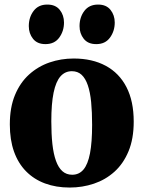

<svg xmlns="http://www.w3.org/2000/svg" viewBox="-20 -809 628 840"><path d="M23 -264.5Q23 -339 45.5 -393.2Q68 -447.5 107.2 -483Q146.5 -518.5 196.8 -535.8Q247 -553 302.5 -553Q383.5 -553 442.5 -521.2Q501.5 -489.5 533.2 -428Q565 -366.5 565 -277Q565 -201.5 542.2 -147Q519.5 -92.5 480.5 -57.5Q441.5 -22.5 391 -5.5Q340.5 11.5 285 11.5Q225 11.5 176.8 -6.5Q128.5 -24.5 94 -59.5Q59.5 -94.5 41.2 -146Q23 -197.5 23 -264.5ZM296 -44.5Q326 -44.5 345.2 -67.2Q364.5 -90 373.8 -138.5Q383 -187 383 -263Q383 -318.5 378.8 -362.2Q374.5 -406 364.2 -436Q354 -466 337 -481.8Q320 -497.5 294.5 -497.5Q264.5 -497.5 244.5 -474.8Q224.5 -452 214.5 -403.8Q204.5 -355.5 204.5 -278.5Q204.5 -222.5 209.2 -179Q214 -135.5 224.8 -105.5Q235.5 -75.5 253 -60Q270.5 -44.5 296 -44.5ZM178.5 -616Q143 -616 124.5 -639.2Q106 -662.5 106 -694.5Q106 -733.5 127 -761.2Q148 -789 186.5 -789H187.5Q223 -789 241.5 -765.8Q260 -742.5 260 -710.5Q260 -673 239.2 -644.5Q218.5 -616 179 -616ZM400.5 -616Q365 -616 346.5 -639.2Q328 -662.5 328 -694.5Q328 -733.5 349 -761.2Q370 -789 409 -789H409.5Q445 -789 463.5 -765.8Q482 -742.5 482 -710.5Q482 -673 461.2 -644.5Q440.5 -616 401.5 -616Z"/></svg>

Font: Merriweather 60pt Black
Style: Regular
Weight: 900
Version: Version 2.100